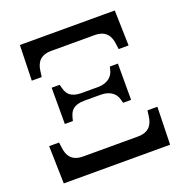

<svg xmlns="http://www.w3.org/2000/svg" viewBox="-128 -829 907 945"><g transform="rotate(-20 325.5 -357.0)"><path d="M72 -529H124L128 -559C133 -599 152 -634 212 -634H439C499 -634 518 -599 523 -559L527 -529H579L574 -714H77ZM152 -273H194L199 -292C207 -321 222 -348 282 -348H367C420 -348 445 -320 452 -292L457 -273H499V-463H457L452 -444C445 -416 420 -388 367 -388H282C222 -388 207 -415 199 -444L194 -463H152ZM47 0H604L609 -197H557L553 -167C548 -127 529 -92 469 -92H182C122 -92 103 -127 98 -167L94 -197H42Z"/></g></svg>

Font: Noto Serif
Style: Regular
Weight: 400
Designer: Monotype Design Team
Foundry: Monotype Imaging Inc.
Version: Version 2.015